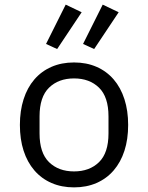

<svg xmlns="http://www.w3.org/2000/svg" viewBox="-20 -798 640 830"><path d="M66 -258Q66 -319 82 -369Q98 -419 128.5 -454.5Q159 -490 202.5 -509Q246 -528 300 -528Q354 -528 397.5 -509Q441 -490 471.5 -454.5Q502 -419 518 -369Q534 -319 534 -258Q534 -196 518 -146.5Q502 -97 471.5 -61.5Q441 -26 397.5 -7Q354 12 300 12Q246 12 202.5 -7Q159 -26 128.5 -61.5Q98 -97 82 -146.5Q66 -196 66 -258ZM449 -221V-295Q449 -379 408 -419Q367 -459 300 -459Q233 -459 192 -419Q151 -379 151 -295V-221Q151 -137 192 -97Q233 -57 300 -57Q367 -57 408 -97Q449 -137 449 -221ZM227 -586 179 -608 264 -778 333 -745ZM387 -586 339 -608 424 -778 493 -745Z"/></svg>

Font: IBM Plaex Mono
Style: Regular
Weight: 400
Designer: Mike Abbink, Paul van der Laan, Pieter van Rosmalen
Foundry: Bold Monday
Version: Version 2.003